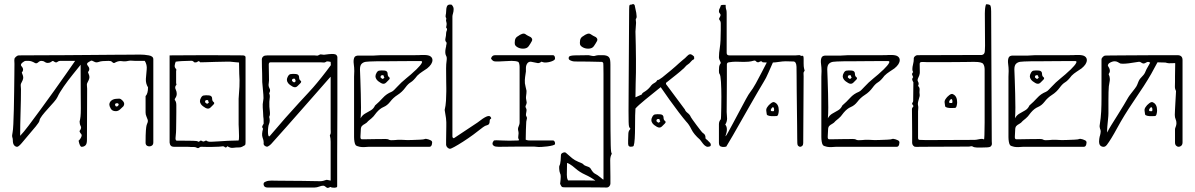

<svg xmlns="http://www.w3.org/2000/svg" viewBox="-20 -721 5868 943"><path d="M64 0Q56 0 49.5 -7.5Q43 -15 43 -32Q43 -40 40.5 -47Q38 -54 42 -72Q44 -81 45.5 -111.5Q47 -142 48 -184Q49 -226 49.5 -270Q50 -314 50.5 -351Q51 -388 51 -408Q51 -414 50.5 -419.5Q50 -425 51 -431Q51 -436 58.5 -442.5Q66 -449 72 -449Q111 -449 168.5 -449.5Q226 -450 291.5 -450Q357 -450 422 -451Q487 -452 541 -452Q595 -452 629 -452.5Q663 -453 666 -453Q689 -453 711 -449Q733 -445 733 -430V-21Q733 -9 723.5 -4.5Q714 0 704.5 -4Q695 -8 695 -20Q695 -61 696.5 -79.5Q698 -98 699.5 -104Q701 -110 702 -112Q708 -124 705.5 -132.5Q703 -141 699 -149.5Q695 -158 695 -169V-249Q707 -261 707 -292Q695 -311 696.5 -334Q698 -357 700.5 -380Q703 -403 691 -422H644Q636 -422 627.5 -423Q619 -424 610 -422Q594 -418 579.5 -420.5Q565 -423 550 -416Q541 -410 537 -412Q533 -414 529 -418Q525 -422 513 -422Q479 -422 467 -417.5Q455 -413 447 -416Q436 -421 432 -423Q428 -425 415 -416Q403 -409 410 -400Q426 -382 412 -367Q420 -349 419 -339.5Q418 -330 408 -312Q406 -307 407 -299.5Q408 -292 408 -285Q408 -226 407.5 -159Q407 -92 407 -33Q407 -14 399.5 -7Q392 0 381 0Q372 0 366 -30Q368 -31 373 -37.5Q378 -44 380.5 -52Q383 -60 376 -66Q374 -68 372 -72.5Q370 -77 371 -78Q382 -92 376.5 -101.5Q371 -111 371 -124Q374 -135 375.5 -149Q377 -163 377 -189.5Q377 -216 376.5 -265Q376 -314 376 -393Q376 -396 376 -403Q360 -383 337 -354.5Q314 -326 293 -296Q272 -266 262 -244Q258 -235 244.5 -219.5Q231 -204 215 -186.5Q199 -169 187 -153.5Q175 -138 174 -129Q173 -121 156 -100.5Q139 -80 121 -59Q102 -36 86.5 -18Q71 0 64 0ZM83 -283Q83 -231 81 -168.5Q79 -106 79 -54Q94 -69 120.5 -104Q147 -139 179.5 -183.5Q212 -228 245 -274Q278 -320 305.5 -359.5Q333 -399 349 -422Q345 -422 339.5 -422Q334 -422 328 -422H275Q268 -422 262 -417Q256 -412 248 -417Q241 -423 237 -421Q233 -419 228.5 -415.5Q224 -412 213 -412Q206 -412 199.5 -417Q193 -422 183 -422Q175 -422 167 -414.5Q159 -407 151 -412Q134 -422 121 -422H107Q100 -422 90 -413.5Q80 -405 84 -398Q101 -380 87 -365Q95 -347 94 -337.5Q93 -328 83 -310Q81 -305 82 -297.5Q83 -290 83 -283ZM549 -175Q531 -175 524 -187.5Q517 -200 517 -207Q517 -219 527.5 -227.5Q538 -236 557 -236Q567 -238 573.5 -234Q580 -230 586 -222Q594 -211 586 -199Q579 -192 569.5 -183.5Q560 -175 549 -175ZM552 -198Q559 -198 562 -205Q564 -207 562 -211Q558 -215 555 -214Q545 -214 545 -207Q545 -206 546.5 -202Q548 -198 552 -198Z M945 4Q940 1 932.5 1Q925 1 917 1Q913 0 894.5 0Q876 0 857.5 0Q839 0 834 0Q815 0 813 -21V-449Q852 -449 899.5 -449.5Q947 -450 997 -450Q1047 -450 1092.5 -449.5Q1138 -449 1172 -449Q1177 -449 1181.5 -447Q1186 -445 1186 -440V-23Q1186 -19 1185.5 -14.5Q1185 -10 1183 -8Q1176 -4 1169.5 -0.5Q1163 3 1156 3Q1139 3 1125 5Q1111 7 1097 -3Q1090 7 1084 1.5Q1078 -4 1071 -2Q1068 -1 1054.5 -0.5Q1041 0 1023.5 0.5Q1006 1 991.5 0.5Q977 0 971 0Q964 -1 958.5 4Q953 9 945 4ZM1022 -25Q1030 -25 1051 -26.5Q1072 -28 1099.5 -29.5Q1127 -31 1152 -31Q1154 -35 1154 -52Q1154 -69 1153 -87Q1152 -105 1152 -109V-236Q1155 -276 1156 -295.5Q1157 -315 1156.5 -327.5Q1156 -340 1155 -358.5Q1154 -377 1154 -414Q1151 -414 1136.5 -415.5Q1122 -417 1111 -418Q1108 -418 1086.5 -418Q1065 -418 1037.5 -417Q1010 -416 988.5 -415.5Q967 -415 963 -415Q957 -424 951 -418.5Q945 -413 934 -415Q927 -423 920 -422.5Q913 -422 905 -422Q894 -422 874 -421Q854 -420 843 -418Q839 -408 838 -399.5Q837 -391 843 -384Q845 -383 846 -379Q847 -375 845 -374V-312Q848 -307 846 -304Q836 -294 844 -279Q846 -275 847 -270Q848 -265 848 -260Q848 -249 841 -239Q836 -232 840 -228Q846 -220 846 -205Q846 -194 846 -169.5Q846 -145 845.5 -121Q845 -97 845 -86Q845 -79 844.5 -71Q844 -63 842 -42Q842 -30 849 -30Q861 -30 884 -30Q907 -30 928 -29.5Q949 -29 952 -26Q956 -23 960 -27Q965 -32 969 -30Q973 -28 977 -26Q981 -25 986.5 -28.5Q992 -32 994 -30Q1001 -25 1008 -25Q1015 -25 1022 -25ZM1014 -193Q1004 -183 989.5 -191Q975 -199 968 -208Q962 -216 962 -224Q962 -232 967.5 -241.5Q973 -251 980 -252Q991 -254 1006.5 -252.5Q1022 -251 1022 -236Q1022 -225 1029 -220Q1036 -215 1028 -207ZM1001 -213 1005 -217Q1007 -219 1005 -220Q1003 -221 1003 -225Q1003 -229 999 -229.5Q995 -230 992 -229Q987 -227 987 -221Q987 -218 989 -217Q991 -215 994.5 -212.5Q998 -210 1001 -213Z M1622 201 1608 200Q1606 195 1597.5 199.5Q1589 204 1584 200Q1580 197 1576 194Q1572 191 1567 191Q1563 191 1558.5 192Q1554 193 1549 195Q1536 200 1525 200H1294Q1278 200 1275 187.5Q1272 175 1285 171Q1291 168 1298.5 167Q1306 166 1313 166Q1319 166 1343.5 166.5Q1368 167 1400.5 167Q1433 167 1465.5 167.5Q1498 168 1522.5 168.5Q1547 169 1553 169Q1557 169 1560.5 168.5Q1564 168 1568 167Q1579 163 1582.5 162.5Q1586 162 1589.5 163Q1593 164 1604 166Q1604 164 1604 145Q1604 126 1604 99Q1604 72 1604 44.5Q1604 17 1604 -2.5Q1604 -22 1604 -25Q1604 -33 1603 -41Q1602 -49 1600 -56Q1605 -64 1604.5 -71.5Q1604 -79 1604 -86V-344Q1603 -344 1584.5 -322.5Q1566 -301 1534.5 -265.5Q1503 -230 1465 -186.5Q1427 -143 1387 -98Q1347 -53 1312 -14Q1308 -10 1305.5 -8Q1303 -6 1298 -3Q1292 2 1282.5 -3.5Q1273 -9 1275 -19V-23Q1275 -31 1269.5 -46Q1264 -61 1272 -89Q1266 -96 1268.5 -102Q1271 -108 1275 -114Q1275 -130 1274.5 -136.5Q1274 -143 1273 -149.5Q1272 -156 1272 -171Q1272 -176 1270.5 -192Q1269 -208 1273 -229Q1275 -235 1273.5 -255.5Q1272 -276 1270 -295.5Q1268 -315 1268 -318Q1268 -344 1267.5 -360Q1267 -376 1266.5 -391.5Q1266 -407 1266 -430Q1266 -437 1271.5 -442.5Q1277 -448 1283 -448Q1289 -449 1294.5 -449Q1300 -449 1306 -449H1523Q1529 -449 1535 -448Q1541 -447 1545 -450Q1552 -455 1558.5 -453.5Q1565 -452 1571 -452Q1586 -454 1595 -455Q1604 -456 1610 -456Q1629 -456 1633 -450Q1637 -444 1637 -441V-322Q1637 -311 1637 -273Q1637 -235 1637 -181.5Q1637 -128 1636.5 -69Q1636 -10 1636 44.5Q1636 99 1636 139Q1636 179 1636 194Q1636 199 1629.5 200Q1623 201 1622 201ZM1306 -54Q1343 -98 1381 -141Q1419 -184 1449.5 -217Q1480 -250 1494 -265Q1500 -271 1518 -291.5Q1536 -312 1559.5 -341.5Q1583 -371 1605 -401L1604 -417Q1602 -417 1593.5 -419Q1585 -421 1581 -417Q1574 -413 1569 -414Q1564 -415 1554 -415H1309Q1300 -415 1300 -404Q1300 -367 1301 -345.5Q1302 -324 1300 -313Q1297 -299 1303.5 -287.5Q1310 -276 1302 -263Q1307 -252 1304.5 -238Q1302 -224 1303 -197Q1304 -187 1305.5 -171Q1307 -155 1302 -147Q1308 -128 1301 -111Q1299 -108 1297.5 -97Q1296 -86 1296 -73.5Q1296 -61 1298.5 -54.5Q1301 -48 1306 -54ZM1441 -298Q1431 -288 1416.5 -296Q1402 -304 1395 -313Q1389 -321 1389 -329Q1389 -337 1394.5 -346.5Q1400 -356 1407 -357Q1418 -359 1433.5 -357.5Q1449 -356 1449 -341Q1449 -330 1456 -325Q1463 -320 1455 -312ZM1428 -318 1432 -322Q1434 -324 1432 -325Q1430 -326 1430 -330Q1430 -334 1426 -334.5Q1422 -335 1419 -334Q1414 -332 1414 -326Q1414 -323 1416 -322Q1418 -320 1421.5 -317.5Q1425 -315 1428 -318Z M1747 0Q1732 -3 1727 -8Q1723 -13 1721 -24.5Q1719 -36 1719 -48V-344Q1719 -352 1719.5 -358.5Q1720 -365 1720 -372Q1720 -389 1717.5 -407Q1715 -425 1719.5 -437Q1724 -449 1743 -448Q1759 -448 1766 -448Q1773 -448 1782 -448Q1791 -448 1814 -448Q1823 -448 1832.5 -449Q1842 -450 1851 -450Q1865 -450 1894.5 -450Q1924 -450 1957.5 -450Q1991 -450 2017 -450Q2043 -450 2050 -451H2062Q2085 -451 2094.5 -444Q2104 -437 2104 -426Q2104 -406 2078 -385Q2068 -378 2054 -369Q2040 -360 2029 -349Q2011 -325 1997.5 -317Q1984 -309 1971 -291Q1955 -269 1933 -255Q1911 -241 1896 -221Q1882 -203 1864 -195.5Q1846 -188 1829 -168Q1822 -158 1814.5 -149.5Q1807 -141 1789 -127Q1781 -117 1772 -112.5Q1763 -108 1757.5 -102Q1752 -96 1752 -82Q1752 -69 1750.5 -53Q1749 -37 1757 -37Q1760 -37 1773 -37Q1786 -37 1803 -37.5Q1820 -38 1833.5 -38Q1847 -38 1851 -38Q1859 -38 1871.5 -38.5Q1884 -39 1892 -34Q1897 -32 1904 -32.5Q1911 -33 1918 -33Q1935 -35 1949.5 -34.5Q1964 -34 1981 -33Q1986 -33 2005 -33.5Q2024 -34 2043 -35Q2062 -36 2066 -38Q2070 -41 2084 -36.5Q2098 -32 2101 -27Q2104 -22 2101 -11Q2098 0 2089 0Q2085 0 2062.5 0Q2040 0 2007 0Q1974 0 1938 0Q1902 0 1869.5 0Q1837 0 1815.5 0Q1794 0 1791 0Q1764 3 1747 0ZM1751 -140Q1759 -155 1773 -163Q1787 -171 1801 -179Q1815 -187 1822 -203Q1843 -221 1860.5 -240.5Q1878 -260 1903 -270Q1910 -273 1917 -280.5Q1924 -288 1931 -295Q1950 -316 1976 -337Q2002 -358 2014 -370Q2017 -372 2025 -380Q2033 -388 2041.5 -397.5Q2050 -407 2052.5 -414Q2055 -421 2047 -421Q2027 -421 1991 -421Q1955 -421 1919.5 -420.5Q1884 -420 1863 -420Q1847 -420 1830 -420Q1813 -420 1796 -419Q1789 -419 1777 -417.5Q1765 -416 1756.5 -408Q1748 -400 1748 -380Q1749 -359 1750 -327Q1751 -295 1752 -260Q1753 -225 1753 -193Q1753 -161 1751 -140ZM1876 -315Q1866 -305 1851.5 -313Q1837 -321 1830 -330Q1824 -338 1824 -346Q1824 -354 1829.5 -363.5Q1835 -373 1842 -374Q1853 -376 1868.5 -374.5Q1884 -373 1884 -358Q1884 -347 1891 -342Q1898 -337 1890 -329ZM1863 -335 1867 -339Q1869 -341 1867 -342Q1865 -343 1865 -347Q1865 -351 1861 -351.5Q1857 -352 1854 -351Q1849 -349 1849 -343Q1849 -340 1851 -339Q1853 -337 1856.5 -334.5Q1860 -332 1863 -335Z M2190 10Q2183 9 2177.5 3.5Q2172 -2 2171 -9Q2171 -15 2171 -31Q2171 -47 2171.5 -65.5Q2172 -84 2172 -99.5Q2172 -115 2172 -121Q2172 -129 2170.5 -140.5Q2169 -152 2164 -181Q2169 -201 2170.5 -226.5Q2172 -252 2172 -272Q2172 -279 2172 -289Q2172 -299 2171.5 -321Q2171 -343 2171 -385Q2171 -406 2173.5 -423Q2176 -440 2171 -447Q2167 -454 2167 -464.5Q2167 -475 2169 -484Q2171 -493 2171 -493Q2171 -498 2173 -504.5Q2175 -511 2171 -515Q2165 -521 2168 -533.5Q2171 -546 2171 -557Q2171 -564 2174.5 -571.5Q2178 -579 2171 -586Q2171 -586 2173 -596.5Q2175 -607 2171 -618Q2170 -622 2171.5 -626Q2173 -630 2171 -633Q2167 -639 2169 -647Q2171 -655 2171 -662Q2171 -680 2175.5 -690.5Q2180 -701 2198 -698Q2208 -688 2208 -676.5Q2208 -665 2205 -655.5Q2202 -646 2202 -640V-51Q2202 -44 2209 -42L2325 -119Q2354 -142 2369.5 -148.5Q2385 -155 2390 -146Q2395 -139 2390 -137Q2385 -135 2385 -126Q2385 -109 2373.5 -106.5Q2362 -104 2352 -96Q2331 -79 2305 -60Q2279 -41 2254 -25Q2229 -9 2211.5 0.5Q2194 10 2190 10Z M2626 1Q2610 -1 2603.5 -1Q2597 -1 2591 -1H2524L2429 0Q2413 0 2406.5 -4Q2400 -8 2399 -13Q2398 -19 2401.5 -24.5Q2405 -30 2406 -31Q2413 -33 2445.5 -31Q2478 -29 2523 -31Q2526 -31 2528.5 -32Q2531 -33 2527 -38Q2524 -43 2525.5 -51.5Q2527 -60 2527 -66Q2527 -73 2525 -80Q2523 -87 2525 -94Q2527 -101 2529.5 -106.5Q2532 -112 2532 -119V-392Q2532 -400 2530 -408.5Q2528 -417 2523 -418Q2512 -422 2492 -422Q2476 -422 2459 -420.5Q2442 -419 2429 -419Q2425 -419 2417 -419Q2409 -419 2404 -421Q2400 -423 2395.5 -428Q2391 -433 2392 -435Q2397 -450 2412 -450H2697Q2706 -448 2706 -433Q2706 -426 2690 -420Q2674 -414 2657 -414Q2652 -414 2647.5 -415.5Q2643 -417 2639 -418Q2631 -411 2622 -411L2587 -418Q2575 -418 2569 -408.5Q2563 -399 2563 -387V-370Q2561 -356 2559 -342.5Q2557 -329 2558 -312Q2560 -304 2561.5 -294.5Q2563 -285 2566 -275Q2566 -263 2564 -250.5Q2562 -238 2566 -223Q2568 -217 2565.5 -210.5Q2563 -204 2563 -204Q2559 -197 2563 -191Q2567 -185 2566 -177Q2565 -170 2563.5 -162Q2562 -154 2565 -150Q2570 -143 2567 -134.5Q2564 -126 2564 -108Q2564 -108 2563 -84.5Q2562 -61 2562 -35Q2562 -35 2567 -33Q2572 -31 2587 -31H2697Q2701 -31 2704 -25.5Q2707 -20 2706 -14Q2706 -10 2695 -7Q2684 -4 2669 -2Q2654 0 2641.5 0.5Q2629 1 2626 1ZM2549 -482Q2535 -482 2523.5 -488Q2512 -494 2509 -502Q2507 -508 2509 -522.5Q2511 -537 2525 -544Q2534 -551 2544 -554.5Q2554 -558 2561 -553Q2566 -549 2573 -545.5Q2580 -542 2586 -539Q2598 -530 2592 -519Q2585 -506 2576.5 -494Q2568 -482 2549 -482Z M2959 200Q2955 200 2922 199.5Q2889 199 2843.5 199Q2798 199 2754 199Q2743 199 2740 197Q2737 195 2731 182Q2734 158 2734 147Q2734 135 2731 131Q2727 121 2726.5 108.5Q2726 96 2727 94Q2732 86 2733.5 67.5Q2735 49 2735 41Q2735 33 2745 29Q2755 25 2760 30Q2778 46 2790 56Q2802 66 2821 74Q2837 80 2841.5 83Q2846 86 2846 87Q2846 88 2849 90Q2856 94 2867 97.5Q2878 101 2882 109Q2893 128 2903 132.5Q2913 137 2930 151Q2935 155 2939.5 159Q2944 163 2944 159Q2944 -2 2944 -106Q2944 -210 2944 -270.5Q2944 -331 2944 -360Q2944 -389 2943.5 -398.5Q2943 -408 2943 -410Q2943 -412 2940.5 -414.5Q2938 -417 2936 -417Q2903 -418 2870 -418.5Q2837 -419 2805 -419Q2789 -419 2777 -427Q2771 -431 2774 -441Q2776 -448 2802 -449Q2828 -450 2871 -450Q2876 -449 2885.5 -447Q2895 -445 2899 -446Q2913 -450 2920 -450Q2927 -450 2940 -450Q2961 -450 2970 -441Q2975 -436 2976.5 -426.5Q2978 -417 2978 -403Q2978 -284 2978 -205.5Q2978 -127 2978.5 -80Q2979 -33 2979.5 -9Q2980 15 2981.5 23.5Q2983 32 2985 34Q2977 47 2977 66Q2978 122 2978 146Q2978 170 2978 181Q2978 188 2972.5 194Q2967 200 2959 200ZM2904 166Q2883 150 2854.5 137Q2826 124 2806 106Q2790 92 2778 85Q2766 78 2765 80L2764 137Q2764 144 2765 151Q2766 158 2770 165Q2777 165 2796 165Q2815 165 2838 165Q2861 165 2879.5 165.5Q2898 166 2904 166ZM2869 -482Q2855 -482 2843.5 -488Q2832 -494 2829 -502Q2827 -508 2829 -522.5Q2831 -537 2845 -544Q2854 -551 2864 -554.5Q2874 -558 2881 -553Q2886 -549 2893 -545.5Q2900 -542 2906 -539Q2918 -530 2912 -519Q2905 -506 2896.5 -494Q2888 -482 2869 -482Z M3085 -1Q3065 3 3065 -15Q3065 -16 3065 -31.5Q3065 -47 3066 -62Q3066 -68 3067.5 -74Q3069 -80 3074 -85Q3078 -89 3073 -93Q3071 -95 3069.5 -100Q3068 -105 3067.5 -122Q3067 -139 3067 -175.5Q3067 -212 3067.5 -275Q3068 -338 3068.5 -435.5Q3069 -533 3070 -674Q3070 -678 3070.5 -688Q3071 -698 3076 -698Q3083 -698 3087 -700.5Q3091 -703 3097 -696L3105 -658Q3105 -652 3106.5 -643Q3108 -634 3103 -628Q3102 -626 3103 -620Q3104 -614 3104 -609L3101 -566Q3103 -499 3103.5 -430Q3104 -361 3102 -310L3101 -243L3132 -257Q3134 -264 3140 -267Q3146 -270 3151 -274Q3167 -285 3179 -302Q3185 -309 3194 -313.5Q3203 -318 3208 -327Q3210 -329 3212.5 -328.5Q3215 -328 3233 -341Q3242 -349 3258 -361.5Q3274 -374 3299 -396Q3307 -403 3315 -410.5Q3323 -418 3333 -426Q3346 -436 3353.5 -444.5Q3361 -453 3368.5 -454.5Q3376 -456 3389 -443Q3389 -433 3389.5 -432.5Q3390 -432 3388 -430Q3379 -426 3373 -418Q3367 -410 3359 -405Q3351 -400 3345 -392.5Q3339 -385 3332 -380Q3325 -373 3302.5 -355Q3280 -337 3251 -314Q3251 -311 3251 -308L3344 -183Q3346 -175 3357.5 -166Q3369 -157 3373 -146Q3374 -144 3382 -132.5Q3390 -121 3401 -106.5Q3412 -92 3420.5 -81Q3429 -70 3432 -68Q3438 -64 3441 -60Q3444 -56 3445 -48Q3443 -39 3452 -35Q3458 -28 3465 -22Q3472 -16 3471 -7Q3470 -3 3465 -1.5Q3460 0 3453 0Q3449 -1 3442 -6Q3435 -11 3418 -35Q3388 -61 3376 -85.5Q3364 -110 3351 -123Q3337 -139 3314.5 -168.5Q3292 -198 3268 -231.5Q3244 -265 3225 -293Q3185 -261 3149 -231.5Q3113 -202 3101 -188Q3100 -179 3099.5 -153.5Q3099 -128 3099 -97.5Q3099 -67 3097.5 -41Q3096 -15 3092 -4Q3091 -3 3088.5 -2Q3086 -1 3085 -1ZM3231 -100Q3221 -90 3206.5 -98Q3192 -106 3185 -115Q3179 -123 3179 -131Q3179 -139 3184.5 -148.5Q3190 -158 3197 -159Q3208 -161 3223.5 -159.5Q3239 -158 3239 -143Q3239 -132 3246 -127Q3253 -122 3245 -114ZM3218 -120 3222 -124Q3224 -126 3222 -127Q3220 -128 3220 -132Q3220 -136 3216 -136.5Q3212 -137 3209 -136Q3204 -134 3204 -128Q3204 -125 3206 -124Q3208 -122 3211.5 -119.5Q3215 -117 3218 -120Z M3910 0Q3905 0 3900.5 -4.5Q3896 -9 3896 -18Q3896 -19 3895.5 -43Q3895 -67 3895 -105.5Q3895 -144 3894 -188.5Q3893 -233 3893 -275Q3893 -317 3892.5 -349Q3892 -381 3892 -393Q3891 -418 3877.5 -419Q3864 -420 3839 -420Q3825 -420 3805.5 -417Q3786 -414 3776 -414Q3766 -392 3754 -364Q3742 -336 3731 -319Q3720 -301 3702 -270Q3684 -239 3662.5 -201.5Q3641 -164 3619.5 -126Q3598 -88 3579 -55Q3560 -22 3547 -1Q3547 -1 3538 0.5Q3529 2 3520 -1.5Q3511 -5 3511 -20V-111Q3511 -125 3520 -135Q3521 -136 3521.5 -152Q3522 -168 3522.5 -193.5Q3523 -219 3523 -246Q3523 -285 3521 -318.5Q3519 -352 3514 -358Q3512 -360 3511.5 -365Q3511 -370 3511 -374Q3511 -384 3512 -393Q3513 -402 3520 -411Q3521 -413 3516 -422.5Q3511 -432 3511 -439Q3511 -460 3515.5 -488Q3520 -516 3520 -574V-605Q3520 -616 3514.5 -622Q3509 -628 3515 -636Q3519 -643 3519 -647Q3519 -652 3515 -655.5Q3511 -659 3511 -666Q3511 -674 3515 -680.5Q3519 -687 3520 -694Q3523 -697 3530 -697Q3537 -697 3544 -697Q3544 -683 3545.5 -678.5Q3547 -674 3548 -669.5Q3549 -665 3549 -651V-461Q3549 -449 3562 -449H3888Q3896 -449 3902 -450Q3908 -451 3910 -449Q3915 -445 3921 -447Q3927 -449 3927 -432V-410Q3927 -403 3927.5 -395.5Q3928 -388 3932 -374Q3926 -367 3926.5 -360Q3927 -353 3927 -346L3925 -18Q3925 -9 3920 -4.5Q3915 0 3910 0ZM3543 -52Q3545 -51 3555.5 -70Q3566 -89 3581.5 -118Q3597 -147 3613.5 -178Q3630 -209 3643.5 -234Q3657 -259 3665 -269Q3677 -284 3692 -311Q3707 -338 3721.5 -366.5Q3736 -395 3746 -414Q3738 -415 3726 -415Q3722 -420 3718 -420Q3715 -420 3710.5 -417.5Q3706 -415 3703 -415Q3697 -415 3693 -420Q3689 -425 3682 -423Q3669 -419 3656.5 -418Q3644 -417 3633 -417Q3623 -417 3613.5 -417.5Q3604 -418 3594 -418Q3578 -418 3560 -415Q3550 -414 3550 -404Q3550 -374 3550 -334Q3550 -294 3549.5 -251.5Q3549 -209 3549 -171Q3549 -164 3550 -155.5Q3551 -147 3551 -139Q3551 -132 3549 -124.5Q3547 -117 3542 -109Q3550 -100 3550 -86Q3550 -77 3548.5 -71.5Q3547 -66 3543 -52ZM3794 -151Q3790 -151 3779 -150.5Q3768 -150 3758 -152Q3748 -154 3746 -159Q3745 -167 3743.5 -177Q3742 -187 3750 -197Q3754 -204 3766 -213.5Q3778 -223 3785 -218Q3805 -209 3805 -178Q3805 -171 3802.5 -161Q3800 -151 3794 -151ZM3779 -175Q3781 -175 3781.5 -178Q3782 -181 3782 -183Q3782 -191 3778 -194Q3776 -196 3772.5 -192.5Q3769 -189 3768 -187Q3766 -185 3766 -182.5Q3766 -180 3766 -177Q3767 -175 3772.5 -175Q3778 -175 3779 -175Z M4042 0Q4027 -3 4022 -8Q4018 -13 4016 -24.5Q4014 -36 4014 -48V-344Q4014 -352 4014.5 -358.5Q4015 -365 4015 -372Q4015 -389 4012.5 -407Q4010 -425 4014.5 -437Q4019 -449 4038 -448Q4054 -448 4061 -448Q4068 -448 4077 -448Q4086 -448 4109 -448Q4118 -448 4127.5 -449Q4137 -450 4146 -450Q4160 -450 4189.5 -450Q4219 -450 4252.5 -450Q4286 -450 4312 -450Q4338 -450 4345 -451H4357Q4380 -451 4389.5 -444Q4399 -437 4399 -426Q4399 -406 4373 -385Q4363 -378 4349 -369Q4335 -360 4324 -349Q4306 -325 4292.5 -317Q4279 -309 4266 -291Q4250 -269 4228 -255Q4206 -241 4191 -221Q4177 -203 4159 -195.5Q4141 -188 4124 -168Q4117 -158 4109.5 -149.5Q4102 -141 4084 -127Q4076 -117 4067 -112.5Q4058 -108 4052.5 -102Q4047 -96 4047 -82Q4047 -69 4045.5 -53Q4044 -37 4052 -37Q4055 -37 4068 -37Q4081 -37 4098 -37.5Q4115 -38 4128.5 -38Q4142 -38 4146 -38Q4154 -38 4166.5 -38.5Q4179 -39 4187 -34Q4192 -32 4199 -32.5Q4206 -33 4213 -33Q4230 -35 4244.5 -34.5Q4259 -34 4276 -33Q4281 -33 4300 -33.5Q4319 -34 4338 -35Q4357 -36 4361 -38Q4365 -41 4379 -36.5Q4393 -32 4396 -27Q4399 -22 4396 -11Q4393 0 4384 0Q4380 0 4357.5 0Q4335 0 4302 0Q4269 0 4233 0Q4197 0 4164.5 0Q4132 0 4110.5 0Q4089 0 4086 0Q4059 3 4042 0ZM4046 -140Q4054 -155 4068 -163Q4082 -171 4096 -179Q4110 -187 4117 -203Q4138 -221 4155.5 -240.5Q4173 -260 4198 -270Q4205 -273 4212 -280.5Q4219 -288 4226 -295Q4245 -316 4271 -337Q4297 -358 4309 -370Q4312 -372 4320 -380Q4328 -388 4336.5 -397.5Q4345 -407 4347.5 -414Q4350 -421 4342 -421Q4322 -421 4286 -421Q4250 -421 4214.5 -420.5Q4179 -420 4158 -420Q4142 -420 4125 -420Q4108 -420 4091 -419Q4084 -419 4072 -417.5Q4060 -416 4051.5 -408Q4043 -400 4043 -380Q4044 -359 4045 -327Q4046 -295 4047 -260Q4048 -225 4048 -193Q4048 -161 4046 -140ZM4171 -315Q4161 -305 4146.5 -313Q4132 -321 4125 -330Q4119 -338 4119 -346Q4119 -354 4124.5 -363.5Q4130 -373 4137 -374Q4148 -376 4163.5 -374.5Q4179 -373 4179 -358Q4179 -347 4186 -342Q4193 -337 4185 -329ZM4158 -335 4162 -339Q4164 -341 4162 -342Q4160 -343 4160 -347Q4160 -351 4156 -351.5Q4152 -352 4149 -351Q4144 -349 4144 -343Q4144 -340 4146 -339Q4148 -337 4151.5 -334.5Q4155 -332 4158 -335Z M4822 3Q4818 3 4804.5 3.5Q4791 4 4777.5 3.5Q4764 3 4758 -1Q4754 -4 4748 -2.5Q4742 -1 4736 -1L4497 0Q4491 0 4486.5 0.5Q4482 1 4476 0Q4470 0 4465 -6Q4460 -12 4460 -19Q4460 -42 4460 -72Q4460 -102 4459.5 -132.5Q4459 -163 4459 -186Q4459 -191 4464 -195.5Q4469 -200 4462 -207Q4458 -212 4461.5 -216.5Q4465 -221 4465 -225Q4465 -248 4465.5 -271Q4466 -294 4466 -317Q4462 -323 4460.5 -329Q4459 -335 4465 -342Q4462 -348 4460 -354Q4458 -360 4465 -367Q4461 -372 4461 -381Q4461 -392 4464.5 -405.5Q4468 -419 4468 -431Q4467 -438 4472.5 -443.5Q4478 -449 4484 -450L4802 -451Q4816 -453 4817 -470Q4818 -487 4818 -496L4817 -654Q4817 -657 4817.5 -668.5Q4818 -680 4820 -690Q4822 -700 4824 -700Q4842 -700 4845 -692.5Q4848 -685 4848 -665L4851 -27Q4851 -23 4851.5 -18.5Q4852 -14 4851 -10Q4851 -8 4846.5 -2.5Q4842 3 4822 3ZM4528 -33 4767 -34Q4774 -34 4790 -37.5Q4806 -41 4813 -36Q4814 -35 4815 -58.5Q4816 -82 4816 -120Q4816 -158 4816 -203Q4816 -248 4816 -291Q4816 -334 4816 -365V-379Q4816 -397 4809 -407Q4802 -417 4767 -417Q4761 -417 4751.5 -417Q4742 -417 4720 -416.5Q4698 -416 4652.5 -416Q4607 -416 4529 -416Q4523 -416 4516.5 -416.5Q4510 -417 4503 -416Q4497 -414 4497 -407Q4497 -382 4497.5 -372.5Q4498 -363 4497 -359Q4496 -351 4490 -339Q4484 -327 4489 -320Q4495 -310 4489 -299Q4498 -291 4496.5 -279Q4495 -267 4497 -255Q4498 -251 4494.5 -240.5Q4491 -230 4489 -219.5Q4487 -209 4489 -203Q4491 -196 4490 -188.5Q4489 -181 4489 -174V-44Q4489 -34 4497 -34Q4505 -34 4513 -33.5Q4521 -33 4528 -33ZM4670 -191Q4666 -191 4655 -190.5Q4644 -190 4634 -192Q4624 -194 4622 -199Q4621 -207 4619.5 -217Q4618 -227 4626 -237Q4630 -244 4642 -253.5Q4654 -263 4661 -258Q4681 -249 4681 -218Q4681 -211 4678.5 -201Q4676 -191 4670 -191ZM4655 -215Q4657 -215 4657.5 -218Q4658 -221 4658 -223Q4658 -231 4654 -234Q4652 -236 4648.5 -232.5Q4645 -229 4644 -227Q4642 -225 4642 -222.5Q4642 -220 4642 -217Q4643 -215 4648.5 -215Q4654 -215 4655 -215Z M4961 0Q4946 -3 4941 -8Q4937 -13 4935 -24.5Q4933 -36 4933 -48V-344Q4933 -352 4933.5 -358.5Q4934 -365 4934 -372Q4934 -389 4931.5 -407Q4929 -425 4933.5 -437Q4938 -449 4957 -448Q4973 -448 4980 -448Q4987 -448 4996 -448Q5005 -448 5028 -448Q5037 -448 5046.5 -449Q5056 -450 5065 -450Q5079 -450 5108.5 -450Q5138 -450 5171.5 -450Q5205 -450 5231 -450Q5257 -450 5264 -451H5276Q5299 -451 5308.5 -444Q5318 -437 5318 -426Q5318 -406 5292 -385Q5282 -378 5268 -369Q5254 -360 5243 -349Q5225 -325 5211.5 -317Q5198 -309 5185 -291Q5169 -269 5147 -255Q5125 -241 5110 -221Q5096 -203 5078 -195.5Q5060 -188 5043 -168Q5036 -158 5028.5 -149.5Q5021 -141 5003 -127Q4995 -117 4986 -112.5Q4977 -108 4971.5 -102Q4966 -96 4966 -82Q4966 -69 4964.5 -53Q4963 -37 4971 -37Q4974 -37 4987 -37Q5000 -37 5017 -37.5Q5034 -38 5047.5 -38Q5061 -38 5065 -38Q5073 -38 5085.5 -38.5Q5098 -39 5106 -34Q5111 -32 5118 -32.5Q5125 -33 5132 -33Q5149 -35 5163.5 -34.5Q5178 -34 5195 -33Q5200 -33 5219 -33.5Q5238 -34 5257 -35Q5276 -36 5280 -38Q5284 -41 5298 -36.5Q5312 -32 5315 -27Q5318 -22 5315 -11Q5312 0 5303 0Q5299 0 5276.5 0Q5254 0 5221 0Q5188 0 5152 0Q5116 0 5083.5 0Q5051 0 5029.5 0Q5008 0 5005 0Q4978 3 4961 0ZM4965 -140Q4973 -155 4987 -163Q5001 -171 5015 -179Q5029 -187 5036 -203Q5057 -221 5074.5 -240.5Q5092 -260 5117 -270Q5124 -273 5131 -280.5Q5138 -288 5145 -295Q5164 -316 5190 -337Q5216 -358 5228 -370Q5231 -372 5239 -380Q5247 -388 5255.5 -397.5Q5264 -407 5266.5 -414Q5269 -421 5261 -421Q5241 -421 5205 -421Q5169 -421 5133.5 -420.5Q5098 -420 5077 -420Q5061 -420 5044 -420Q5027 -420 5010 -419Q5003 -419 4991 -417.5Q4979 -416 4970.5 -408Q4962 -400 4962 -380Q4963 -359 4964 -327Q4965 -295 4966 -260Q4967 -225 4967 -193Q4967 -161 4965 -140ZM5090 -315Q5080 -305 5065.5 -313Q5051 -321 5044 -330Q5038 -338 5038 -346Q5038 -354 5043.5 -363.5Q5049 -373 5056 -374Q5067 -376 5082.5 -374.5Q5098 -373 5098 -358Q5098 -347 5105 -342Q5112 -337 5104 -329ZM5077 -335 5081 -339Q5083 -341 5081 -342Q5079 -343 5079 -347Q5079 -351 5075 -351.5Q5071 -352 5068 -351Q5063 -349 5063 -343Q5063 -340 5065 -339Q5067 -337 5070.5 -334.5Q5074 -332 5077 -335Z M5769 0Q5762 0 5756.5 -5.5Q5751 -11 5751 -21V-85Q5751 -90 5753 -94.5Q5755 -99 5756 -103Q5757 -107 5757.5 -110Q5758 -113 5758 -116Q5758 -127 5754 -135.5Q5750 -144 5750 -157Q5750 -165 5751 -182.5Q5752 -200 5753 -219.5Q5754 -239 5755 -254.5Q5756 -270 5756 -274Q5750 -285 5750.5 -297Q5751 -309 5751 -319Q5751 -326 5751 -347Q5751 -368 5752 -410Q5752 -412 5736 -410.5Q5720 -409 5707 -413Q5706 -414 5696.5 -414Q5687 -414 5678 -414.5Q5669 -415 5667 -415Q5666 -415 5665 -415Q5650 -386 5634 -358Q5618 -330 5597 -297.5Q5576 -265 5546 -221Q5500 -153 5468 -94Q5436 -35 5416 -9Q5405 5 5390 -2Q5378 -7 5378 -26Q5378 -31 5379 -39Q5380 -47 5381 -50Q5383 -55 5385 -66Q5387 -77 5385 -83Q5383 -87 5381.5 -94.5Q5380 -102 5381 -105Q5387 -143 5388.5 -174Q5390 -205 5390 -239V-429Q5390 -435 5396.5 -441.5Q5403 -448 5408 -448Q5410 -448 5435.5 -448.5Q5461 -449 5500 -449Q5539 -449 5583 -449.5Q5627 -450 5666.5 -450Q5706 -450 5732.5 -450Q5759 -450 5763 -450Q5788 -450 5788 -426V-22Q5788 -11 5782 -5.5Q5776 0 5769 0ZM5424 -164Q5424 -153 5422 -135Q5420 -117 5418.5 -99Q5417 -81 5418 -70Q5424 -84 5438.5 -107Q5453 -130 5469.5 -156.5Q5486 -183 5500 -206Q5514 -229 5521 -242Q5525 -249 5534.5 -261Q5544 -273 5553.5 -285.5Q5563 -298 5565 -304Q5573 -327 5580.5 -335.5Q5588 -344 5595.5 -352Q5603 -360 5611 -381Q5612 -382 5617.5 -392.5Q5623 -403 5629 -413Q5624 -417 5619 -417Q5615 -417 5611.5 -415Q5608 -413 5604 -411Q5600 -409 5598 -409Q5591 -409 5584.5 -414Q5578 -419 5570 -417Q5567 -417 5553.5 -414.5Q5540 -412 5523.5 -410Q5507 -408 5495 -408Q5482 -408 5479 -411Q5475 -413 5469 -416.5Q5463 -420 5454 -420Q5449 -420 5442.5 -418Q5436 -416 5428 -411Q5424 -408 5422 -403Q5420 -398 5424 -393Q5431 -383 5431 -373Q5431 -365 5425 -357Q5431 -344 5431 -333Q5431 -324 5429 -315.5Q5427 -307 5426 -297Q5425 -286 5424.5 -268.5Q5424 -251 5424 -230ZM5652 -151Q5648 -151 5637 -150.5Q5626 -150 5616 -152Q5606 -154 5604 -159Q5603 -167 5601.5 -177Q5600 -187 5608 -197Q5612 -204 5624 -213.5Q5636 -223 5643 -218Q5663 -209 5663 -178Q5663 -171 5660.5 -161Q5658 -151 5652 -151ZM5637 -175Q5639 -175 5639.5 -178Q5640 -181 5640 -183Q5640 -191 5636 -194Q5634 -196 5630.5 -192.5Q5627 -189 5626 -187Q5624 -185 5624 -182.5Q5624 -180 5624 -177Q5625 -175 5630.5 -175Q5636 -175 5637 -175Z"/></svg>

Font: Sankofa Display
Style: Regular
Weight: 400
Designer: Batsirai Madzonga
Foundry: Batsirai Madzonga
Version: Version 1.000; ttfautohint (v1.8.4.7-5d5b)